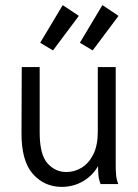

<svg xmlns="http://www.w3.org/2000/svg" viewBox="-20 -719 540 750"><path d="M221 11Q153 11 108 -40Q63 -91 64 -202L65 -457H135V-202Q135 -115 165.5 -81Q196 -47 239 -47Q271 -47 299 -64Q327 -81 344.5 -116Q362 -151 362 -205V-457H432V-71Q432 -53 433.5 -35.5Q435 -18 442 0H373Q366 -17 364.5 -35Q363 -53 363 -70Q341 -32 303.5 -10.5Q266 11 221 11ZM342 -522 292 -552 380 -699 443 -657ZM187 -522 137 -552 225 -699 288 -657Z"/></svg>

Font: Ligconsolata
Style: Regular
Weight: 400
Monospace: yes
Designer: Raph Levien, Cyreal, Brenton Simpson
Foundry: Raph Levien, Cyreal, Google
Version: Version 3.001; ttfautohint (v1.8.2.53-6de2)